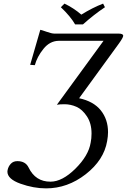

<svg xmlns="http://www.w3.org/2000/svg" viewBox="-20 -832 702 1063"><path d="M280.8 -646H636.2Q662.1 -646 662.1 -633.8Q662.1 -624 638.2 -590.8L418 -288.1Q498 -271 538.1 -220.9Q578.1 -170.9 578.1 -100.1Q578.1 -78.1 573.2 -50.8Q555.2 54.2 454.6 132.6Q354 210.9 234.9 210.9Q166 210.9 93.5 185.1Q21 159.2 21 118.2Q21 113.3 22 109.9Q25.9 89.8 39.6 75Q53.2 60.1 76.2 60.1Q121.1 60.1 138.2 95.2Q176.3 174.3 259.8 173.8Q324.7 173.8 397.5 101.8Q470.2 29.8 481.9 -42Q486.8 -64.9 486.8 -92.8Q486.8 -148.9 461.4 -187.5Q436 -226.1 403.6 -240.5Q371.1 -254.9 336.9 -254.9Q310.1 -254.9 294.9 -252L553.2 -606H304.2Q255.4 -605 220.2 -561Q185.1 -517.1 172.9 -471.2L147 -473.1L203.1 -667Q210 -666 238.3 -656Q266.6 -646 280.8 -646ZM396 -696.8Q370.1 -741.7 316.9 -792L336.9 -812Q388.7 -787.1 430.2 -751Q493.2 -790 550.8 -812L561 -792Q501 -752 439 -696.8Z"/></svg>

Font: Linux Libertine
Style: Italic
Weight: 400
Italic angle: -12°
Designer: Philipp H. Poll
Foundry: Philipp H. Poll
Version: Version 5.1.6 ; ttfautohint (v0.9)